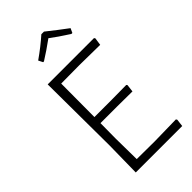

<svg xmlns="http://www.w3.org/2000/svg" viewBox="-258 -914 985 985"><g transform="rotate(-45 234.5 -422.0)"><path d="M165 -736 153 -760Q213 -802 260 -844H279Q338 -797 388 -760L377 -736H370Q309 -775 271 -804Q219 -766 171 -736ZM439 -47 443 -41 438 0H101L104 -194L101 -639H437L441 -633L435 -592L286 -594L153 -593L152 -351H277L384 -352L388 -347L383 -306L272 -307H152L151 -197L153 -45L282 -44Z"/></g></svg>

Font: Alegreya Sans Light
Style: Regular
Weight: 300
Designer: Juan Pablo del Peral
Foundry: Huerta Tipografica
Version: Version 2.007